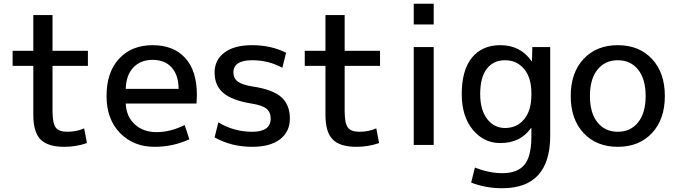

<svg xmlns="http://www.w3.org/2000/svg" viewBox="-20 -770 3589 1020"><path d="M259 -500H447V-420H259V-180Q259 -115 276 -92.5Q293 -70 337 -70Q387 -70 427 -88L442 -10Q385 10 322 10Q234 10 195.5 -29Q157 -68 157 -160V-420H47V-500H157V-690H259Z M648 -298H929Q928 -372 891.5 -412Q855 -452 791 -452Q727 -452 688.5 -411.5Q650 -371 648 -298ZM648 -220Q651 -150 696.5 -109Q742 -68 811 -68Q886 -68 961 -106L986 -30Q899 10 801 10Q689 10 617.5 -63.5Q546 -137 546 -260Q546 -386 612.5 -458Q679 -530 791 -530Q902 -530 964 -462Q1026 -394 1026 -265Q1026 -250 1024 -220Z M1320 -450Q1220 -450 1220 -385Q1220 -354 1243.5 -336.5Q1267 -319 1325 -310Q1430 -294 1475 -253.5Q1520 -213 1520 -140Q1520 -70 1467.5 -30Q1415 10 1320 10Q1209 10 1120 -40L1140 -120Q1222 -70 1320 -70Q1418 -70 1418 -140Q1418 -174 1395.5 -192.5Q1373 -211 1315 -220Q1212 -237 1166 -276.5Q1120 -316 1120 -385Q1120 -451 1172 -490.5Q1224 -530 1320 -530Q1419 -530 1500 -490L1480 -410Q1406 -450 1320 -450Z M1811 -500H1999V-420H1811V-180Q1811 -115 1828 -92.5Q1845 -70 1889 -70Q1939 -70 1979 -88L1994 -10Q1937 10 1874 10Q1786 10 1747.5 -29Q1709 -68 1709 -160V-420H1599V-500H1709V-690H1811Z M2178 -640V-750H2284V-640ZM2178 0V-520H2284V0Z M2531 -270Q2531 -186 2568 -138Q2605 -90 2663 -90Q2726 -90 2764.5 -136.5Q2803 -183 2803 -265V-275Q2803 -358 2764 -404Q2725 -450 2663 -450Q2601 -450 2566 -404.5Q2531 -359 2531 -270ZM2433 -270Q2433 -397 2487 -463.5Q2541 -530 2638 -530Q2745 -530 2804 -445H2806L2808 -520H2903V-50Q2903 230 2648 230Q2560 230 2483 200L2503 120Q2579 150 2648 150Q2729 150 2766 105.5Q2803 61 2803 -45V-90H2801Q2745 -10 2638 -10Q2550 -10 2491.5 -81Q2433 -152 2433 -270Z M3080.5 -457Q3149 -530 3262 -530Q3375 -530 3443.5 -457Q3512 -384 3512 -260Q3512 -136 3443.5 -63Q3375 10 3262 10Q3149 10 3080.5 -63Q3012 -136 3012 -260Q3012 -384 3080.5 -457ZM3154 -120Q3194 -70 3262 -70Q3330 -70 3370 -120Q3410 -170 3410 -260Q3410 -350 3370 -400Q3330 -450 3262 -450Q3194 -450 3154 -400Q3114 -350 3114 -260Q3114 -170 3154 -120Z"/></svg>

Font: Mplus 1p Medium
Style: Regular
Weight: 500
Version: Version 1.061